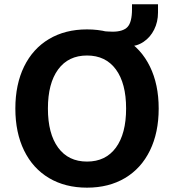

<svg xmlns="http://www.w3.org/2000/svg" viewBox="-20 -867 813 898"><path d="M51.8 -359.4Q51.8 -471.9 92.6 -555.6Q133.5 -639.3 209.2 -684.4Q284.9 -729.5 387 -729.5Q489 -729.5 564.7 -684.4Q640.4 -639.3 681.3 -555.6Q722.2 -471.9 722.2 -359.4Q722.2 -246.8 681.3 -163.1Q640.4 -79.4 564.7 -34.3Q489 10.7 387 10.7Q284.9 10.7 209.2 -34.3Q133.5 -79.4 92.6 -163.1Q51.8 -246.8 51.8 -359.4ZM569.8 -359.4Q569.8 -477.3 522 -542.4Q474.1 -607.4 387 -607.4Q299.8 -607.4 252 -542.4Q204.1 -477.3 204.1 -359.4Q204.1 -241.5 252 -176.4Q299.8 -111.3 387 -111.3Q474.1 -111.3 522 -176.4Q569.8 -241.5 569.8 -359.4ZM506.6 -718.8Q555.9 -718.8 576.7 -741.2Q597.4 -763.7 597.4 -824.2V-846.9H719V-808.1Q719 -764.6 701 -728.6Q683.1 -692.6 651.4 -671.3Q619.6 -649.9 579.8 -649.9H482.9L442.4 -722.7Q490.5 -718.8 506.6 -718.8Z"/></svg>

Font: Min Sans VF VF
Style: Regular
Weight: 400
Designer: Jinseong-Kim, NotoSansCJK, Nunito
Foundry: Jinseong-Kim
Version: Version 1.420;Glyphs 3.1.2 (3151)